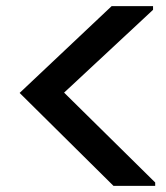

<svg xmlns="http://www.w3.org/2000/svg" viewBox="-20 -601 540 626"><path d="M486 5H350L44 -298L344 -581H479V-569L189 -299L486 -6Z"/></svg>

Font: D2Coding
Style: Bold
Weight: 700
Monospace: yes
Designer: Yong-Rak Park; Jeong-Hwan Yoon; Sang-Min Lee;
Foundry: NHN Corporation
Version: Version 1.3.2; Build 20180524